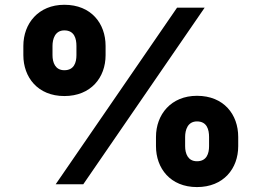

<svg xmlns="http://www.w3.org/2000/svg" viewBox="-20 -759 1078 791"><path d="M245.1 -363.3C354.5 -363.3 415 -439.5 415 -531.7V-569.8C415 -662.1 356 -739.3 245.1 -739.3C138.2 -739.3 76.2 -662.1 76.2 -569.8V-531.7C76.2 -440.9 135.3 -363.3 245.1 -363.3ZM245.1 -469.7C207.5 -469.7 196.3 -501.5 196.3 -531.7V-569.8C196.3 -598.1 206.5 -633.8 245.1 -633.8C286.6 -633.8 294.9 -599.6 294.9 -569.8V-531.7C294.9 -501.5 285.2 -469.7 245.1 -469.7ZM209.5 0H323.2L823.2 -727.5H709.5ZM791.5 11.7C900.9 11.7 961.4 -64.5 961.4 -156.7V-194.8C961.4 -287.1 902.3 -364.3 791.5 -364.3C684.6 -364.3 622.6 -287.1 622.6 -194.8V-156.7C622.6 -65.9 681.6 11.7 791.5 11.7ZM791.5 -94.7C753.9 -94.7 742.7 -126.5 742.7 -156.7V-194.8C742.7 -223.1 752.9 -258.8 791.5 -258.8C833 -258.8 841.3 -224.6 841.3 -194.8V-156.7C841.3 -126.5 831.5 -94.7 791.5 -94.7Z"/></svg>

Font: Raveo ExtraBold
Style: Regular
Weight: 800
Designer: Jakub Foglar, Rasmus Andersson (Inter)
Foundry: Jakubfoglar.com
Version: Version 1.100;Glyphs 3.2.3 (3260)